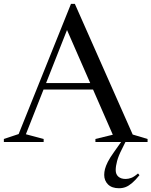

<svg xmlns="http://www.w3.org/2000/svg" viewBox="-29 -735 784 994"><path d="M173 -271.5V-305H521V-271.5ZM658 -38.5 735 -15.5V0H465V-15.5L555 -37.5L309 -600H326L105 -40L197 -15.5V0H-9V-15.5L67.5 -41L338.5 -715H358.5ZM601.5 38.5Q584.5 71.5 577.2 98.5Q570 125.5 570 145.5Q570 167.5 583.8 179.5Q597.5 191.5 621.5 191.5Q635 191.5 649.8 186.2Q664.5 181 685.5 163L693 172Q671.5 198.5 654.2 213Q637 227.5 621.2 233.5Q605.5 239.5 587 239.5Q550 239.5 530.2 219.8Q510.5 200 510.5 170.5Q510.5 156 514.5 140.2Q518.5 124.5 529.2 103Q540 81.5 562 51L622.5 -34.5H637.5Z"/></svg>

Font: Newsreader 60pt
Style: Regular
Weight: 400
Designer: Hugues Gentile
Foundry: Production Type
Version: Version 1.003